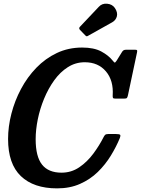

<svg xmlns="http://www.w3.org/2000/svg" viewBox="-20 -1025 776 1058"><path d="M640.5 -264.5Q620.5 -216 590.5 -167Q560.5 -118 518.8 -77.2Q477 -36.5 421.2 -11.8Q365.5 13 294.5 13Q165.5 13 95 -54.5Q24.5 -122 24.5 -259Q24.5 -327.5 42.8 -398.5Q61 -469.5 95.8 -534.8Q130.5 -600 180.2 -651.5Q230 -703 293.5 -733Q357 -763 432.5 -763Q497.5 -763 537.8 -741.5Q578 -720 601 -691Q609.5 -680.5 612.2 -680Q615 -679.5 623.5 -692L653.5 -740.5Q657.5 -746 662.2 -748.5Q667 -751 677 -751H723Q733.5 -751 735.2 -748.2Q737 -745.5 735 -736L685 -500Q682.5 -488.5 679 -485Q675.5 -481.5 662 -481.5H618.5Q605.5 -481.5 603 -485Q600.5 -488.5 601 -499Q606.5 -581 563.8 -631.5Q521 -682 447 -682Q396.5 -682 354 -655Q311.5 -628 278.8 -582.5Q246 -537 223 -481.2Q200 -425.5 188.2 -367.5Q176.5 -309.5 176.5 -258Q176.5 -162 211.8 -117.8Q247 -73.5 319 -73.5Q373 -73.5 416.8 -103.2Q460.5 -133 493.8 -177.8Q527 -222.5 549.5 -267Q554 -276.5 559 -281.5Q564 -286.5 576.5 -286.5H618.5Q638.5 -286.5 642 -282Q645.5 -277.5 640.5 -264.5ZM613 -981Q629.5 -956.5 624 -935Q618.5 -913.5 598 -902L467.5 -829Q461.5 -825 458 -825Q454.5 -825 449.5 -830.5L420.5 -860.5Q412.5 -869.5 420.5 -877.5L524.5 -987.5Q542 -1007 570.2 -1004.5Q598.5 -1002 613 -981Z"/></svg>

Font: Besley* Narrow Semi
Style: Italic
Weight: 600
Width: 4
Italic angle: -13°
Designer: Owen Earl
Foundry: indestructible type*
Version: Version 3.000; ttfautohint (v1.8.3)